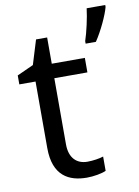

<svg xmlns="http://www.w3.org/2000/svg" viewBox="-86 -818 643 886"><g transform="rotate(-10 235.0 -375.0)"><path d="M470 -751V-760H383C378 -717 363 -650 350 -612V-600H398C428 -644 461 -715 470 -751ZM264 -62C215 -62 180 -93 180 -158V-468H335V-536H180V-659H128L93 -545L16 -510V-468H92V-156C92 -26 165 10 249 10C281 10 320 3 339 -6V-73C322 -67 290 -62 264 -62Z"/></g></svg>

Font: Noto Sans Mahajani
Style: Regular
Weight: 400
Designer: Monotype Design Team
Foundry: Monotype Imaging Inc.
Version: Version 2.003